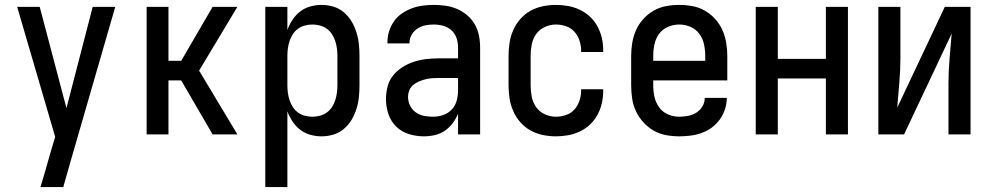

<svg xmlns="http://www.w3.org/2000/svg" viewBox="-20 -548 4040 783"><path d="M145 215Q155 182 164.5 149.5Q174 117 183 84L205 10L50 -520H142L251 -107L358 -520H450L269 106L238 215Z M578 0V-520H667V-300H719L847 -520H948L792 -260L948 0H847L719 -220H667V0Z M1062 215V-520H1152V-426Q1160 -448 1173 -467.5Q1186 -487 1204 -501Q1222 -515 1245 -521.5Q1268 -528 1291 -528Q1316 -528 1339.5 -521Q1363 -514 1382 -498Q1401 -482 1413.5 -461Q1426 -440 1433.5 -416.5Q1441 -393 1443.5 -368.5Q1446 -344 1446 -320V-200Q1446 -176 1443.5 -151.5Q1441 -127 1433.5 -103.5Q1426 -80 1413.5 -59Q1401 -38 1382 -22Q1363 -6 1339.5 1Q1316 8 1291 8Q1268 8 1245 1.5Q1222 -5 1204 -19Q1186 -33 1173 -52.5Q1160 -72 1152 -94V215ZM1254 -72Q1269 -72 1284.5 -76Q1300 -80 1312.5 -89Q1325 -98 1333.5 -111Q1342 -124 1347 -139Q1352 -154 1354 -169.5Q1356 -185 1356 -200V-320Q1356 -335 1354 -350.5Q1352 -366 1347 -381Q1342 -396 1333.5 -409Q1325 -422 1312.5 -431Q1300 -440 1284.5 -444Q1269 -448 1254 -448Q1239 -448 1223.5 -444Q1208 -440 1195.5 -431Q1183 -422 1174.5 -409Q1166 -396 1161 -381Q1156 -366 1154 -350.5Q1152 -335 1152 -320V-200Q1152 -185 1154 -169.5Q1156 -154 1161 -139Q1166 -124 1174.5 -111Q1183 -98 1195.5 -89Q1208 -80 1223.5 -76Q1239 -72 1254 -72Z M1708 8Q1678 8 1648 -1Q1618 -10 1596 -31.5Q1574 -53 1564 -83Q1554 -113 1554 -143Q1554 -169 1560.5 -194.5Q1567 -220 1583 -240Q1599 -260 1621 -274Q1643 -288 1667.5 -296Q1692 -304 1717.5 -307Q1743 -310 1769 -310H1848V-355Q1848 -375 1841.5 -393.5Q1835 -412 1820.5 -425Q1806 -438 1787 -443Q1768 -448 1749 -448Q1731 -448 1714 -444.5Q1697 -441 1682.5 -431.5Q1668 -422 1659 -406.5Q1650 -391 1650 -374V-371H1560V-376Q1560 -399 1567 -421Q1574 -443 1587 -461.5Q1600 -480 1619 -493Q1638 -506 1659.5 -514Q1681 -522 1703.5 -525Q1726 -528 1749 -528Q1773 -528 1797.5 -524.5Q1822 -521 1844 -511.5Q1866 -502 1885 -486Q1904 -470 1916 -449Q1928 -428 1933 -404Q1938 -380 1938 -355V0H1848V-84Q1840 -64 1826 -45.5Q1812 -27 1793.5 -14.5Q1775 -2 1753 3Q1731 8 1708 8ZM1746 -72Q1767 -72 1787.5 -79Q1808 -86 1822.5 -101.5Q1837 -117 1842.5 -138Q1848 -159 1848 -180V-230H1769Q1755 -230 1741 -229Q1727 -228 1714 -224.5Q1701 -221 1688 -215.5Q1675 -210 1664.5 -201Q1654 -192 1649 -179Q1644 -166 1644 -152Q1644 -134 1652.5 -117Q1661 -100 1676 -89.5Q1691 -79 1709 -75.5Q1727 -72 1746 -72Z M2247 8Q2220 8 2193.5 2.5Q2167 -3 2143.5 -16Q2120 -29 2102 -49.5Q2084 -70 2073 -95Q2062 -120 2058 -146.5Q2054 -173 2054 -200V-320Q2054 -347 2058 -373.5Q2062 -400 2073 -425Q2084 -450 2102 -470.5Q2120 -491 2143.5 -504Q2167 -517 2193.5 -522.5Q2220 -528 2247 -528Q2272 -528 2297 -523.5Q2322 -519 2345 -508Q2368 -497 2386.5 -479.5Q2405 -462 2417 -439.5Q2429 -417 2434.5 -392.5Q2440 -368 2440 -342V-336H2350V-340Q2350 -361 2343.5 -381.5Q2337 -402 2323 -418Q2309 -434 2288.5 -441Q2268 -448 2247 -448Q2224 -448 2202 -438Q2180 -428 2166.5 -409Q2153 -390 2148.5 -366.5Q2144 -343 2144 -320V-200Q2144 -177 2148.5 -153.5Q2153 -130 2166.5 -111Q2180 -92 2202 -82Q2224 -72 2247 -72Q2268 -72 2288.5 -79Q2309 -86 2323 -102Q2337 -118 2343.5 -138.5Q2350 -159 2350 -180V-184H2440V-178Q2440 -152 2434.5 -127.5Q2429 -103 2417 -80.5Q2405 -58 2386.5 -40.5Q2368 -23 2345 -12Q2322 -1 2297 3.5Q2272 8 2247 8Z M2750 8Q2723 8 2696 3Q2669 -2 2645.5 -15.5Q2622 -29 2603.5 -49.5Q2585 -70 2573.5 -94.5Q2562 -119 2558 -146Q2554 -173 2554 -200V-320Q2554 -347 2558.5 -374Q2563 -401 2574 -425.5Q2585 -450 2603.5 -470.5Q2622 -491 2645.5 -504.5Q2669 -518 2696 -523Q2723 -528 2750 -528Q2777 -528 2804 -523Q2831 -518 2854.5 -504.5Q2878 -491 2896.5 -470.5Q2915 -450 2926 -425.5Q2937 -401 2941.5 -374Q2946 -347 2946 -320V-220H2644V-200Q2644 -176 2649 -153Q2654 -130 2668 -110.5Q2682 -91 2704 -81.5Q2726 -72 2750 -72Q2768 -72 2786 -75.5Q2804 -79 2819.5 -88.5Q2835 -98 2844.5 -114Q2854 -130 2854 -149H2944Q2944 -125 2936.5 -102.5Q2929 -80 2915.5 -61Q2902 -42 2883 -28Q2864 -14 2842 -6Q2820 2 2796.5 5Q2773 8 2750 8ZM2644 -300H2856V-320Q2856 -344 2851 -367.5Q2846 -391 2832 -410Q2818 -429 2796 -438.5Q2774 -448 2750 -448Q2726 -448 2704 -438.5Q2682 -429 2668 -410Q2654 -391 2649 -367.5Q2644 -344 2644 -320Z M3062 0V-520H3152V-308H3348V-520H3438V0H3348V-228H3152V0Z M3562 0V-520H3652V-312Q3652 -261 3647.5 -210.5Q3643 -160 3639 -109L3833 -520H3938V0H3848V-208Q3848 -259 3852.5 -309.5Q3857 -360 3861 -411L3667 0Z"/></svg>

Font: Iosevka Medium
Style: Regular
Weight: 500
Monospace: yes
Designer: Belleve Invis
Foundry: Belleve Invis
Version: Version 32.5.0; ttfautohint (v1.8.4)